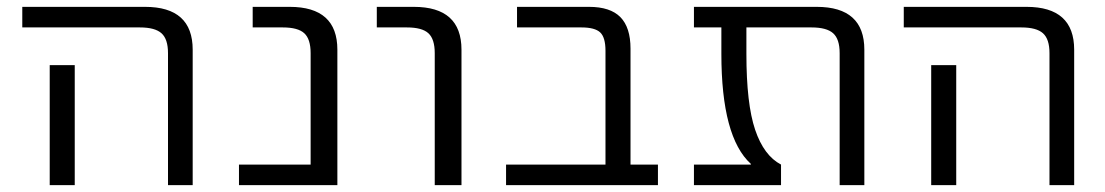

<svg xmlns="http://www.w3.org/2000/svg" viewBox="-20 -540 3223 560"><path d="M198 -350V-73V0H125V-73V-350ZM45 -460V-520H403Q542 -520 542 -395V0H470V-385Q470 -426 451 -443Q432 -460 388 -460Z M886 -385Q886 -426 867.5 -443Q849 -460 805 -460H717V-520H825Q964 -520 964 -395V0H677V-60H886Z M1079 -460V-520H1187Q1326 -520 1326 -395V0H1248V-385Q1248 -426 1229.5 -443Q1211 -460 1167 -460Z M1746 -392Q1746 -431 1730.5 -445.5Q1715 -460 1676 -460H1488V-520H1698Q1760 -520 1789.5 -490Q1819 -460 1819 -398V-60H1899V0H1456V-60H1746Z M2501 0H2429V-385Q2429 -426 2410 -443Q2391 -460 2347 -460H2157V-383Q2157 -237 2182.5 -161.5Q2208 -86 2258 -60V0H2004V-60H2170V-62Q2084 -140 2084 -383V-460H2004V-520H2362Q2501 -520 2501 -395Z M2769 -350V-73V0H2696V-73V-350ZM2616 -460V-520H2974Q3113 -520 3113 -395V0H3041V-385Q3041 -426 3022 -443Q3003 -460 2959 -460Z"/></svg>

Font: M PLUS 1p
Style: Regular
Weight: 400
Version: Version 1.062